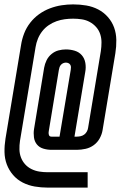

<svg xmlns="http://www.w3.org/2000/svg" viewBox="-25 -777 549 874"><path d="M374 77H192Q162 77 133 72Q104 67 78.5 54Q53 41 34.5 19.5Q16 -2 6 -28.5Q-4 -55 -4.5 -85Q-5 -115 0 -146L71 -573Q75 -599 85 -625Q95 -651 112.5 -673.5Q130 -696 153 -712.5Q176 -729 202.5 -739Q229 -749 255.5 -753Q282 -757 308 -757Q339 -757 368 -752Q397 -747 422 -734Q447 -721 466 -699.5Q485 -678 494.5 -651.5Q504 -625 504.5 -595Q505 -565 500 -534L442 -185Q439 -166 429 -147.5Q419 -129 402 -116.5Q385 -104 364.5 -99.5Q344 -95 325 -95H209Q190 -95 172 -100.5Q154 -106 143 -119.5Q132 -133 129.5 -152Q127 -171 130 -190L176 -469Q179 -486 187 -502.5Q195 -519 209.5 -531Q224 -543 241 -547.5Q258 -552 275 -552Q296 -552 315.5 -546Q335 -540 347.5 -525.5Q360 -511 363.5 -490.5Q367 -470 363 -449L314 -155H325Q333 -155 342 -157Q351 -159 358.5 -164.5Q366 -170 370.5 -178.5Q375 -187 376 -195L434 -544Q437 -564 437 -584Q437 -604 431 -622Q425 -640 412.5 -654Q400 -668 383.5 -677Q367 -686 347.5 -689Q328 -692 308 -692Q289 -692 270 -689.5Q251 -687 232.5 -680.5Q214 -674 197 -662.5Q180 -651 167.5 -635Q155 -619 147.5 -600.5Q140 -582 137 -563L66 -136Q63 -116 63.5 -96.5Q64 -77 70.5 -60Q77 -43 89 -29.5Q101 -16 118 -7.5Q135 1 154 4Q173 7 193 7H374ZM209 -155H246L297 -459Q298 -465 298 -471Q298 -477 295 -482Q292 -487 286.5 -489.5Q281 -492 275 -492Q269 -492 263 -489.5Q257 -487 252.5 -482Q248 -477 246 -471Q244 -465 243 -459L197 -180Q195 -171 197.5 -163Q200 -155 209 -155Z"/></svg>

Font: Iosevka Custom
Style: Italic
Weight: 400
Italic angle: -9°
Monospace: yes
Designer: Belleve Invis
Foundry: Belleve Invis
Version: Version 30.3.3; ttfautohint (v1.8.3)